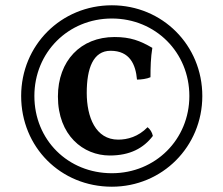

<svg xmlns="http://www.w3.org/2000/svg" viewBox="-20 -593 845 726"><path d="M403 -573C211 -573 60 -422 60 -230C60 -37 209 113 403 113C594 113 745 -39 745 -230C745 -422 594 -573 403 -573ZM403 -523C568 -523 696 -395 696 -230C696 -66 568 62 403 62C237 62 110 -64 110 -230C110 -395 238 -523 403 -523ZM413 -453C285 -453 199 -363 199 -228C199 -81 295 -5 395 -5C472 -5 523 -33 558 -79C555 -93 548 -104 538 -112C503 -76 462 -65 427 -65C341 -65 308 -151 308 -242C308 -334 332 -401 398 -401C471 -401 493 -349 498 -292C514 -292 536 -295 549 -301C549 -337 550 -376 556 -412C510 -439 473 -453 413 -453Z"/></svg>

Font: Vollkorn Semibold
Style: Regular
Weight: 600
Designer: Friedrich Althausen
Foundry: Friedrich Althausen
Version: Version 4.015;PS 004.015;hotconv 1.0.88;makeotf.lib2.5.64775